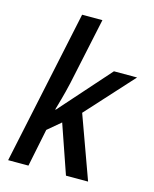

<svg xmlns="http://www.w3.org/2000/svg" viewBox="-114 -837 734 914"><g transform="rotate(15 253.0 -380.0)"><path d="M15 0 176 -760H276L206 -431Q195 -383 185 -347.5Q175 -312 169 -291H172L392 -539H506L297 -309L409 0H300L217 -240L153 -186L115 0Z"/></g></svg>

Font: Noto Sans SemiCondensed Medium
Style: Italic
Weight: 500
Width: 4
Italic angle: -12°
Designer: Monotype Design Team
Foundry: Monotype Imaging Inc.
Version: Version 2.013; ttfautohint (v1.8.4.7-5d5b)